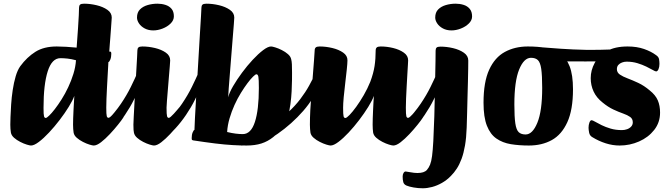

<svg xmlns="http://www.w3.org/2000/svg" viewBox="-20 -776 3637 1041"><path d="M148 13Q141.8 13 125.2 8Q108.6 3 89.7 -6.7Q70.7 -16.3 56.3 -29Q41.9 -41.7 39.1 -57Q35.9 -76.3 35.9 -100Q35.9 -112.4 36.9 -141.8Q37.9 -171.1 40.4 -209.4Q42.9 -247.8 48.9 -287.8Q54.9 -327.8 64.9 -361.9Q74.9 -396 89.9 -417Q126.1 -466.2 172 -495.1Q217.9 -524 287.5 -524Q311.4 -524 339.1 -522.3Q366.9 -520.5 395.5 -517.8Q400.3 -579.2 403 -622.5Q405.8 -665.8 407.2 -693.3Q408.5 -720.9 408.5 -733.6Q408.5 -745.2 413.9 -750.6Q419.3 -756 435.7 -756Q468.6 -756 503.5 -747.7Q538.4 -739.4 562.2 -722.8Q585.9 -706.3 585.9 -680.7Q585.9 -677.7 584.6 -661.7Q583.4 -645.6 581.9 -622.7Q580.4 -599.8 578.4 -575.2Q576.4 -550.6 574.8 -529.2Q573.1 -507.8 572.4 -496.2H576.4Q579.9 -496.2 581.7 -494Q583.4 -491.7 583.4 -484Q583.4 -465.7 577.9 -452.6Q572.4 -439.6 567.7 -439.6Q567.7 -436.6 566.5 -417Q565.4 -397.4 563.7 -367.4Q561.9 -337.3 560.2 -304.4Q558.4 -271.5 557.3 -241.5Q556.2 -211.6 556.2 -192.5Q556.2 -154.7 558.9 -145.9Q561.7 -137.2 568.4 -137.2Q572.4 -137.2 579.8 -143.7Q587.3 -150.3 595.9 -159.7Q604.6 -169.1 612.2 -178.2Q619.7 -187.2 623.9 -191.9Q629.7 -198.5 630.8 -199.7Q632 -201 635 -201Q641.5 -201 649.3 -188.8Q657 -176.7 657 -162.9Q657 -156.6 654.6 -150.5Q652.2 -144.3 648 -137.8Q639.8 -124.8 620 -100.1Q600.3 -75.3 575.6 -49Q551 -22.8 527.9 -4.9Q504.7 13 488 13Q481.7 13 465.1 8Q448.6 3 429.6 -6.7Q410.7 -16.3 396.2 -29Q381.8 -41.7 379.1 -57Q377.8 -66.5 376.9 -77Q376.1 -87.5 376.1 -100Q376.1 -114.5 376.7 -134.7Q377.3 -155 378.5 -177.1Q379.8 -199.2 380.8 -220Q381.8 -240.7 383 -256Q373.9 -231.2 352.6 -196.5Q331.3 -161.9 303.4 -125.5Q275.6 -89.1 246 -57.5Q216.5 -25.9 190.6 -6.5Q164.8 13 148 13ZM228.2 -136.4Q233.2 -136.4 246.5 -149.1Q259.8 -161.8 277.5 -184.7Q295.2 -207.6 314.2 -237.7Q333.2 -267.7 349.8 -303Q366.5 -338.3 378 -375.6Q389.6 -412.9 392 -449.4Q367 -456.1 345.8 -458.4Q324.6 -460.6 307.7 -460.6Q261.5 -460.6 238.8 -389.6Q216 -318.5 216 -191Q216 -153.9 218.7 -145.2Q221.5 -136.4 228.2 -136.4Z M573.3 -53.3Q569.3 -50.3 564.5 -58Q559.8 -65.6 557 -78.6Q554.3 -91.5 554 -102.8Q553.7 -114 557.7 -118.3Q604.1 -166.7 635.9 -213.6Q667.6 -260.5 689.5 -305.1Q711.4 -349.6 728.6 -389.5Q734.6 -402.3 738.8 -396.1Q742.9 -389.8 745.1 -377.1Q747.4 -364.4 746.2 -354.6Q742.3 -320.8 725.6 -278.8Q708.8 -236.8 683.7 -194.2Q658.6 -151.5 629.7 -114.8Q600.8 -78.2 573.3 -53.3Z M814.8 13Q808.5 13 791.9 8Q775.4 3 756.4 -6.7Q737.5 -16.3 723.2 -29Q708.9 -41.7 706.1 -57Q704.9 -62 704.1 -71.8Q703.3 -81.5 703.3 -100Q703.6 -111.6 705.1 -143.2Q706.6 -174.7 709.1 -218.2Q711.6 -261.7 714.2 -308.1Q716.8 -354.5 719.3 -396.5Q721.8 -438.5 723.3 -466.9Q724.8 -495.2 724.8 -501.6Q724.8 -513.2 730.5 -518.6Q736.1 -524 751.7 -524Q785.4 -524 820.3 -515.7Q855.2 -507.4 879 -490.8Q902.7 -474.3 902.7 -448.7Q902.7 -442.2 900.6 -417.3Q898.5 -392.4 895.7 -358.4Q893 -324.4 890.1 -289.6Q887.2 -254.9 885.1 -228.4Q883 -201.9 883 -192.5Q883 -154.7 885.7 -145.8Q888.5 -136.9 895.2 -136.9Q899.2 -136.9 906.6 -143.6Q914.1 -150.3 922.7 -159.6Q931.4 -168.9 939 -178.1Q946.5 -187.2 950.7 -191.9Q956.5 -198.5 957.6 -199.7Q958.8 -201 961.5 -201Q968.3 -201 976.1 -188.8Q983.8 -176.7 983.8 -162.9Q983.8 -156.9 981.4 -150.6Q979 -144.3 974.8 -137.8Q966.6 -124.8 946.8 -100.1Q927.1 -75.3 902.4 -49Q877.8 -22.8 854.7 -4.9Q831.5 13 814.8 13ZM811.2 -611.1Q784.5 -611.1 764.6 -621.8Q744.6 -632.5 733.7 -648.8Q722.8 -665.1 722.8 -680.9Q722.8 -708.4 738.7 -724.7Q754.7 -741 780.3 -748.5Q805.9 -756 834 -756Q856.4 -756 876.8 -749.6Q897.3 -743.2 910 -728.3Q922.7 -713.4 922.7 -687.3Q922.7 -666 905.1 -648.6Q887.5 -631.2 861.5 -621.1Q835.5 -611.1 811.2 -611.1Z M904.3 -53.3Q900.3 -50.3 895.5 -58Q890.8 -65.6 888 -78.6Q885.3 -91.5 885 -102.8Q884.7 -114 888.7 -118.3Q935.1 -166.7 966.9 -213.6Q998.6 -260.5 1020.5 -305.1Q1042.4 -349.6 1059.6 -389.5Q1065.6 -402.3 1069.8 -396.1Q1073.9 -389.8 1076.1 -377.1Q1078.4 -364.4 1077.2 -354.6Q1073.3 -320.8 1056.6 -278.8Q1039.8 -236.8 1014.7 -194.2Q989.6 -151.5 960.7 -114.8Q931.8 -78.2 904.3 -53.3Z M1316.7 13Q1282.5 13 1240.9 10.6Q1199.2 8.3 1146.5 1.8Q1093.8 -4.7 1026.3 -15Q1023.1 -15.8 1021.2 -17.5Q1019.3 -19.3 1019.3 -27Q1019.3 -45.6 1024.8 -58.6Q1030.3 -71.6 1034.3 -71.6Q1034.8 -93.3 1037.1 -136.9Q1039.3 -180.5 1042.8 -238.2Q1046.3 -295.8 1050.2 -359.5Q1054.1 -423.2 1057.6 -485.3Q1061.1 -547.5 1064.4 -600Q1067.8 -652.5 1069.8 -688.3Q1071.8 -724.1 1072.1 -733.6Q1072.1 -745.2 1077.7 -750.6Q1083.4 -756 1099.2 -756Q1132.8 -756 1167.6 -747.7Q1202.4 -739.4 1226.3 -722.8Q1250.2 -706.3 1250.2 -680.7Q1250.2 -675.9 1248 -646.5Q1245.9 -617.1 1242 -572.5Q1238.2 -527.9 1234.4 -477.8Q1230.7 -427.6 1226.7 -380.4Q1222.7 -333.3 1220.2 -297.8Q1217.7 -262.2 1217.2 -248.3Q1223.4 -274 1243.8 -309Q1264.2 -344 1292.1 -381.7Q1319.9 -419.4 1350 -451.7Q1380.1 -484 1406.5 -504Q1432.8 -524 1449.6 -524Q1456.1 -524 1472.6 -519Q1489.2 -514 1508.1 -504.4Q1527.1 -494.9 1541.5 -482.2Q1556 -469.6 1559 -454Q1561.7 -444 1562.6 -427.2Q1563.4 -410.5 1563.4 -382.1Q1563.4 -369.7 1563.2 -342.7Q1562.9 -315.7 1561.2 -281.4Q1559.5 -247.1 1554.6 -210.9Q1549.7 -174.7 1541.2 -144Q1532.7 -113.3 1518.4 -94Q1490.9 -56.5 1461.5 -32.8Q1432.1 -9.2 1397.4 1.9Q1362.8 13 1316.7 13ZM1296 -48.9Q1340.7 -48.9 1362.1 -114.8Q1383.5 -180.7 1383.5 -298.7Q1383.5 -346 1380.9 -359.7Q1378.3 -373.3 1370.1 -373.3Q1365.1 -373.3 1352.1 -360.6Q1339 -347.9 1321.8 -325Q1304.6 -302.1 1286.1 -272.1Q1267.6 -242.1 1251.5 -206.8Q1235.5 -171.5 1224.6 -134.1Q1213.7 -96.8 1211.5 -60.3Q1236.7 -54.1 1258 -51.5Q1279.4 -48.9 1296 -48.9Z M1288.3 13Q1276.3 13 1287.8 3.5Q1299.4 -6 1325.5 -22.2Q1351.7 -38.4 1385.1 -59.2Q1418.4 -80.1 1450.1 -101.7Q1502.4 -130.8 1541.3 -166.3Q1580.2 -201.8 1608.3 -239Q1636.5 -276.2 1655.8 -311.3Q1675.1 -346.5 1688.3 -374.9Q1693.8 -386.2 1697.5 -381.1Q1701.3 -376.1 1703.3 -362.2Q1705.3 -348.3 1705.2 -332.4Q1705.1 -316.5 1702.6 -306Q1695 -276.7 1674.5 -242.9Q1654.1 -209.1 1624.1 -174.6Q1594.1 -140.1 1558.5 -108.3Q1522.9 -76.5 1486 -50.9Q1449.2 -25.4 1414.7 -10.3Q1396.2 -2.1 1365.5 5.5Q1334.7 13 1288.3 13Z M1772.4 13Q1766.1 13 1749.5 8Q1733 3 1713.9 -6.7Q1694.8 -16.3 1680.4 -29Q1665.9 -41.7 1663.2 -57Q1661.9 -66.5 1661.1 -77Q1660.2 -87.5 1660.2 -100Q1660.2 -133.9 1662.4 -179Q1664.7 -224 1668.7 -273.3Q1672.7 -322.6 1676.3 -368.3Q1679.9 -414 1682.6 -449.4Q1685.3 -484.7 1686.1 -501.6Q1686.1 -513.2 1691.9 -518.6Q1697.6 -524 1713.2 -524Q1746.9 -524 1781.8 -515.7Q1816.7 -507.4 1840.4 -490.8Q1864.2 -474.3 1863.9 -448.7Q1863.7 -432.9 1860.2 -399Q1856.7 -365 1851.8 -325Q1846.8 -285 1843.5 -248.9Q1840.3 -212.9 1840.3 -191.7Q1840.3 -153.9 1842.9 -145.1Q1845.6 -136.2 1852.5 -136.2Q1859.3 -136.2 1875.1 -152.5Q1890.9 -168.8 1911.3 -196.8Q1931.7 -224.9 1952.2 -260.2Q1972.7 -295.6 1987.8 -333Q2004.7 -378.2 2010.8 -417.5Q2016.8 -456.8 2016.8 -501.4Q2016.8 -513.2 2022.6 -518.6Q2028.4 -524 2044.2 -524Q2077.6 -524 2111.7 -515.7Q2145.7 -507.4 2169.3 -490.8Q2192.9 -474.3 2192.9 -448.7Q2192.9 -445.9 2191.7 -425.3Q2190.5 -404.8 2188.6 -373.4Q2186.7 -342 2184.9 -307.7Q2183 -273.5 2181.7 -242.5Q2180.5 -211.6 2180.5 -192.5Q2180.5 -154.7 2183.1 -145.8Q2185.7 -136.9 2192.7 -136.9Q2196.7 -136.9 2204.1 -143.6Q2211.6 -150.3 2220.2 -159.6Q2228.9 -168.9 2236.5 -178.1Q2244 -187.2 2248.2 -191.9Q2252.5 -197 2254.4 -199Q2256.3 -201 2259 -201Q2265.8 -201 2273.6 -188.8Q2281.3 -176.7 2281.3 -162.9Q2281.3 -156.9 2278.9 -150.6Q2276.6 -144.3 2272.3 -137.8Q2264.1 -124.8 2244.3 -100.1Q2224.6 -75.3 2199.9 -49Q2175.3 -22.8 2152.2 -4.9Q2129 13 2112.3 13Q2105.8 13 2089.2 8Q2072.6 3 2053.6 -6.7Q2034.5 -16.3 2020.2 -29Q2005.9 -41.7 2003.1 -57Q2001.9 -66.5 2001.1 -77Q2000.4 -87.5 2000.4 -100Q2000.4 -114.5 2001 -134.7Q2001.6 -155 2002.7 -177.1Q2003.9 -199.2 2004.8 -220Q2005.8 -240.7 2007.1 -256Q1998.2 -231.2 1976.7 -196.5Q1955.3 -161.9 1927.6 -125.5Q1899.9 -89.1 1870.4 -57.5Q1840.8 -25.9 1814.9 -6.5Q1789.1 13 1772.4 13Z M2198.3 -53.3Q2194.3 -50.3 2189.5 -58Q2184.8 -65.6 2182 -78.6Q2179.3 -91.5 2179 -102.8Q2178.7 -114 2182.7 -118.3Q2229.1 -166.7 2260.9 -213.6Q2292.6 -260.5 2314.5 -305.1Q2336.4 -349.6 2353.6 -389.5Q2359.6 -402.3 2363.8 -396.1Q2367.9 -389.8 2370.1 -377.1Q2372.4 -364.4 2371.2 -354.6Q2367.3 -320.8 2350.6 -278.8Q2333.8 -236.8 2308.7 -194.2Q2283.6 -151.5 2254.7 -114.8Q2225.8 -78.2 2198.3 -53.3Z M2272.1 244.8Q2247.2 244.8 2222.8 240.5Q2198.5 236.3 2183.7 230Q2170.1 224 2166.6 211.6Q2163.1 199.2 2163.1 181.4Q2163.1 169.9 2167.9 161.9Q2172.6 153.8 2179.4 153.8Q2184.4 153.8 2205.2 157.9Q2226 162 2243.3 162Q2261.5 162 2274.2 157.9Q2286.9 153.8 2294.7 145.3Q2304.9 133.6 2311.8 116.8Q2318.6 100 2322.6 69.9Q2326.6 39.9 2329.4 -11.9Q2332.3 -63.6 2334.8 -145.2Q2336.3 -200.6 2337.4 -255.9Q2338.5 -311.3 2339.6 -360.4Q2340.8 -409.5 2341.3 -446.5Q2341.8 -483.4 2341.8 -500.9Q2341.8 -512.4 2347 -517.8Q2352.3 -523.2 2368.6 -523.2Q2401.5 -523.2 2436.5 -515Q2471.4 -506.7 2495.1 -490.1Q2518.9 -473.5 2518.9 -447.9Q2518.9 -434.6 2518.5 -404.5Q2518.1 -374.5 2517.1 -334.3Q2516.1 -294.2 2514.8 -249.6Q2513.6 -205 2512.6 -162.1Q2511.6 -119.1 2510.3 -84.1Q2508.4 -28.5 2501.1 13.2Q2493.9 54.8 2482.5 85.4Q2471.1 116.1 2456.6 138.2Q2442.2 160.4 2424.7 177.9Q2402.4 200.9 2375.9 215.8Q2349.4 230.8 2322.7 237.8Q2296.1 244.8 2272.1 244.8ZM2428.1 -611.1Q2401.5 -611.1 2381.5 -621.8Q2361.5 -632.5 2350.6 -648.8Q2339.7 -665.1 2339.7 -680.9Q2339.7 -708.4 2355.6 -724.7Q2371.6 -741 2397.2 -748.5Q2422.8 -756 2450.9 -756Q2473.3 -756 2493.7 -749.6Q2514.2 -743.2 2526.9 -727.9Q2539.6 -712.6 2539.6 -686.6Q2539.6 -666 2522 -648.6Q2504.4 -631.2 2478.4 -621.1Q2452.4 -611.1 2428.1 -611.1Z M2847.4 13Q2794.6 13 2749.8 5.7Q2705 -1.7 2671.7 -24.7Q2638.4 -47.6 2620 -94.2Q2601.6 -140.7 2601.6 -219Q2601.6 -331.2 2632.3 -398.1Q2663 -465 2717.4 -494.5Q2771.8 -524 2841.6 -524Q2894.4 -524 2938.7 -516.7Q2983 -509.3 3016.4 -486.3Q3049.9 -463.4 3068.3 -416.8Q3086.7 -370.3 3086.7 -292Q3086.7 -180.5 3055.9 -113.3Q3025.2 -46 2971.7 -16.5Q2918.2 13 2847.4 13ZM2829.7 -46.9Q2867.4 -46.9 2893.5 -110.5Q2919.7 -174.1 2919.7 -299.1Q2919.7 -367.6 2914.5 -402.6Q2909.3 -437.7 2896.3 -450.1Q2883.3 -462.6 2858.8 -462.6Q2820.6 -462.6 2794.7 -399Q2768.8 -335.4 2768.8 -209.6Q2768.8 -142.2 2774 -107.1Q2779.2 -72 2792.3 -59.5Q2805.4 -46.9 2829.7 -46.9Z M2936.1 -444.8Q2928.9 -445.5 2916.9 -455.3Q2904.9 -465.1 2898.4 -479.4Q2887 -501.5 2881.5 -511.6Q2876.1 -521.7 2888.3 -521.7Q2921.3 -519.5 2954.3 -516.7Q2987.3 -514 3021 -511.7Q3054.6 -509.5 3087.4 -508Q3127 -506 3161 -505.6Q3194.9 -505.2 3229.4 -505.9Q3263.9 -506.5 3303.9 -508Q3310.9 -508.8 3310 -500.9Q3309.1 -493 3304.1 -482.8Q3299.1 -472.6 3291.8 -464.6Q3279.6 -448.8 3262.9 -445.9Q3246.3 -443.1 3219 -443.1Q3190.1 -443.1 3153.8 -442.9Q3117.5 -442.8 3080.1 -443.1Q3041.2 -443.3 3004 -443.7Q2966.7 -444 2936.1 -444.8Z M3339.7 13Q3301.6 13 3264 1Q3226.4 -11 3192.6 -31.7Q3177.7 -39.7 3174.3 -56.2Q3171 -72.7 3171 -83.2Q3171 -98.7 3175.7 -111.5Q3180.5 -124.2 3187.5 -124.2Q3192.7 -124.2 3206.8 -116Q3220.8 -107.7 3242 -97.4Q3263.1 -87 3290.6 -78.8Q3318.2 -70.6 3351.9 -70.6Q3366.1 -70.6 3379.7 -75.3Q3393.2 -80 3402 -89.6Q3410.9 -99.1 3410.9 -112.8Q3410.9 -131.7 3396.6 -141.9Q3382.3 -152.1 3358.5 -160.5Q3334.6 -168.8 3305.8 -182.2Q3277 -195.6 3247.2 -220.1Q3214.1 -246.1 3198.5 -279.7Q3182.8 -313.3 3182.8 -352.2Q3182.8 -395.1 3204.1 -434.4Q3225.4 -473.7 3269.7 -498.9Q3314.1 -524 3382.7 -524Q3432.8 -524 3471.9 -510.4Q3510.9 -496.7 3536.7 -477.3Q3551.2 -468 3553.4 -454.5Q3555.5 -441.1 3555.5 -429.8Q3555.5 -413 3550.3 -400.9Q3545 -388.8 3537.3 -388.8Q3532.5 -388.8 3518.6 -396.9Q3504.7 -405 3483.5 -415.2Q3462.3 -425.5 3435.6 -433.6Q3408.8 -441.7 3377.3 -441.7Q3364.8 -441.7 3352.6 -437.2Q3340.4 -432.7 3332.5 -423.9Q3324.7 -415.1 3324.7 -401Q3324.7 -382.7 3341 -371.6Q3357.3 -360.5 3383.3 -350.8Q3409.2 -341.1 3440.6 -326.5Q3471.9 -311.9 3502.6 -285.8Q3534.5 -260.4 3546.6 -231.6Q3558.8 -202.9 3558.8 -165.4Q3558.8 -111.9 3527 -71.5Q3495.2 -31 3445 -9Q3394.8 13 3339.7 13Z"/></svg>

Font: Briem Hand Thin
Style: Regular
Weight: 100
Designer: Gunnlaugur SE Briem, Eben Sorkin
Foundry: Sorkin Type Co.
Version: Version 1.003